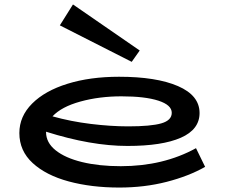

<svg xmlns="http://www.w3.org/2000/svg" viewBox="-20 -829 1012 863"><path d="M902 -79Q828 -37 728.5 -11.5Q629 14 516 14Q391 14 289 -13.5Q187 -41 127 -96Q67 -151 67 -231Q67 -306 124.5 -363.5Q182 -421 283.5 -452.5Q385 -484 515 -484Q683 -484 780 -442Q877 -400 877 -321Q877 -247 793 -210Q709 -173 553 -173Q389 -173 187 -237V-235Q187 -188 230 -153.5Q273 -119 349 -100.5Q425 -82 523 -82Q714 -82 861 -163ZM216 -306Q298 -283 388 -272Q478 -261 556 -261Q658 -261 705 -274.5Q752 -288 752 -322Q752 -357 692 -376.5Q632 -396 526 -396Q426 -396 341 -372.5Q256 -349 216 -306ZM308 -809 249 -715 572 -551 608 -602Z"/></svg>

Font: BioRhyme Expanded
Style: Bold
Weight: 700
Width: 7
Designer: Aoife Mooney
Foundry: Aoife Mooney Type
Version: Version 1.000